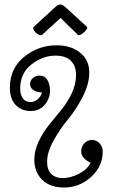

<svg xmlns="http://www.w3.org/2000/svg" viewBox="-20 -824 504 856"><path d="M342 -148Q342 -170 356 -185Q370 -200 390 -200Q410 -200 424 -185Q438 -170 438 -148Q438 -83 386.5 -35.5Q335 12 265 12Q203 12 168 -22.5Q133 -57 133 -112Q133 -152 152 -192.5Q171 -233 198.5 -267Q226 -301 253.5 -334.5Q281 -368 300 -408.5Q319 -449 319 -490Q319 -529 296.5 -552.5Q274 -576 227 -576Q171 -576 120.5 -537Q70 -498 70 -428Q70 -403 81.5 -386Q93 -369 117 -369Q133 -369 147.5 -381Q162 -393 167 -412Q144 -412 129 -422.5Q114 -433 114 -449Q114 -465 126.5 -476Q139 -487 156 -487Q180 -487 191.5 -467Q203 -447 203 -419Q203 -385 179.5 -357Q156 -329 117 -329Q76 -329 50 -356Q24 -383 24 -432Q24 -519 87.5 -570.5Q151 -622 232 -622Q297 -622 337.5 -589Q378 -556 378 -501Q378 -449 348.5 -392Q319 -335 284 -293Q249 -251 219.5 -198.5Q190 -146 190 -103Q190 -66 209 -48Q228 -30 259 -30Q295 -30 332.5 -49.5Q370 -69 384 -99Q368 -105 355 -118.5Q342 -132 342 -148ZM225 -791Q238 -804 249 -804Q259 -804 273 -791L368 -704Q369 -703 369 -701Q369 -697 365 -691.5Q361 -686 355 -680.5Q349 -675 342.5 -671Q336 -667 332 -667Q328 -667 327 -669L250 -744L169 -670Q166 -667 161 -667Q156 -667 150 -670.5Q144 -674 139 -679Q134 -684 131 -689.5Q128 -695 128 -699Q128 -702 130 -704Z"/></svg>

Font: Bonbon
Style: Regular
Weight: 400
Designer: Ksenia Erulevich
Foundry: Cyreal (www.cyreal.org)
Version: Version 1.000